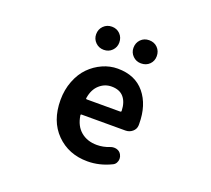

<svg xmlns="http://www.w3.org/2000/svg" viewBox="-135 -972 1269 1157"><g transform="rotate(20 500.0 -393.5)"><path d="M532.2 13.7Q411.1 13.7 332.5 -65.4Q253.9 -144.5 253.9 -279.3Q253.9 -344.7 275.9 -401.4Q297.9 -458 334.5 -495.1Q371.1 -532.2 418 -553.2Q464.8 -574.2 514.6 -574.2Q627 -574.2 688 -500Q749 -425.8 749 -305.7Q749 -300.8 749 -295.9Q748 -271.5 729 -255.4Q710 -239.3 684.6 -239.3H404.3Q396.5 -239.3 398.4 -231.4Q408.2 -167 449.2 -132.8Q490.2 -98.6 551.8 -98.6Q592.8 -98.6 631.8 -114.3Q643.6 -119.1 655.3 -119.1Q664.1 -119.1 671.9 -117.2Q693.4 -111.3 703.1 -92.8Q710 -80.1 710 -66.4Q710 -52.7 703.1 -40.5Q696.3 -28.3 683.6 -22.5Q609.4 13.7 532.2 13.7ZM396.5 -343.8Q394.5 -335.9 402.3 -335.9H615.2Q623 -335.9 623 -342.8Q621.1 -398.4 594.7 -429.2Q568.4 -460 516.6 -460Q472.7 -460 439 -429.7Q405.3 -399.4 396.5 -343.8ZM320.3 -724.6Q320.3 -756.8 341.8 -778.3Q363.3 -799.8 395 -799.8Q426.8 -799.8 447.8 -778.3Q468.8 -756.8 468.8 -724.6Q468.8 -694.3 447.8 -672.9Q426.8 -651.4 395 -651.4Q363.3 -651.4 341.8 -672.9Q320.3 -694.3 320.3 -724.6ZM633.8 -651.4Q602.5 -651.4 581.1 -672.9Q559.6 -694.3 559.6 -724.6Q559.6 -756.8 580.6 -778.3Q601.6 -799.8 633.8 -799.8Q667 -799.8 688 -778.3Q709 -756.8 709 -724.6Q709 -693.4 688 -672.4Q667 -651.4 633.8 -651.4Z"/></g></svg>

Font: Gen Jyuu Gothic Monospace Bold
Style: Bold
Weight: 700
Designer: [Source Han Sans]
Ryoko NISHIZUKA  (kana & ideographs); Paul D. Hunt (Latin, Greek & Cyrillic); Wenlong ZHANG  (bopomofo
Version: Version 1.002.20150607